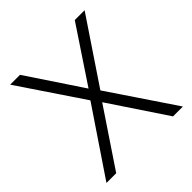

<svg xmlns="http://www.w3.org/2000/svg" viewBox="-190 -852 992 992"><g transform="rotate(-45 306.0 -355.5)"><path d="M306.2 -410.2 506.3 -710.9H578.1L342.8 -360.4L585.4 0H513.2L306.2 -310.5L98.1 0H26.9L270 -360.4L34.2 -710.9H106Z"/></g></svg>

Font: RobotoInd Light
Style: Regular
Weight: 300
Designer: Google
Version: Version 2.001151; 2014